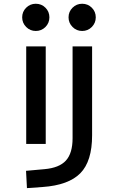

<svg xmlns="http://www.w3.org/2000/svg" viewBox="-20 -764 626 1019"><path d="M123 234.4 118.2 142.6 215.8 133.8Q294.4 127 329.8 88.1Q365.2 49.3 365.2 -30.3V-517.6H468.8V-45.9Q468.8 92.3 406.2 155.5Q343.8 218.8 206.1 228.5ZM119.1 0V-517.6H222.7V0ZM169.9 -599.6Q140.1 -599.6 118.9 -620.8Q97.7 -642.1 97.7 -671.9Q97.7 -702.1 118.9 -723.1Q140.1 -744.1 169.9 -744.1Q200.2 -744.1 221.2 -723.1Q242.2 -702.1 242.2 -671.9Q242.2 -642.1 221.2 -620.8Q200.2 -599.6 169.9 -599.6ZM416 -599.6Q386.2 -599.6 365 -620.8Q343.8 -642.1 343.8 -671.9Q343.8 -702.1 365 -723.1Q386.2 -744.1 416 -744.1Q446.3 -744.1 467.3 -723.1Q488.3 -702.1 488.3 -671.9Q488.3 -642.1 467.3 -620.8Q446.3 -599.6 416 -599.6Z"/></svg>

Font: CaskaydiaMono NF
Style: Regular
Weight: 400
Designer: Aaron Bell
Foundry: Saja Typeworks
Version: Version 2111.001; ttfautohint (v1.8.4);Nerd Fonts 3.1.1